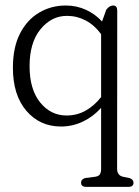

<svg xmlns="http://www.w3.org/2000/svg" viewBox="-20 -460 516 714"><path d="M301 235Q281.5 235 281.5 219.5Q281.5 206.5 297 202L333 197.5Q347 195.5 351.5 188.2Q356 181 356 167V-59Q326 -25.5 287.5 -7.5Q249 10.5 207 10.5Q128 10.5 78 -48Q28 -106.5 28 -208Q28 -284 54.5 -335.5Q81 -387 125.8 -413.2Q170.5 -439.5 224.5 -439.5Q265 -439.5 299.8 -423.5Q334.5 -407.5 359.5 -380L375 -423.5Q386.5 -439.5 401 -439.5Q416 -439.5 416 -420L415.5 167Q415.5 193 438.5 197.5L461 202Q476.5 207 476.5 219.5Q476.5 235 457 235ZM90 -213.5Q90 -128 129.2 -79.2Q168.5 -30.5 227.5 -30.5Q266.5 -30.5 298.8 -48.8Q331 -67 356 -99V-333Q331.5 -366.5 298.8 -383.8Q266 -401 229 -401Q171.5 -401 130.8 -351.5Q90 -302 90 -213.5Z"/></svg>

Font: Fraunces 144pt S100 Light
Style: Regular
Weight: 300
Version: Version 1.000; ttfautohint (v1.8.3)